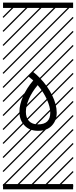

<svg xmlns="http://www.w3.org/2000/svg" viewBox="-23 -990 577 1453"><path d="M262.2 -345.7Q217.8 -292.5 195.3 -239.7Q172.9 -187 172.9 -144Q172.9 -99.1 196.5 -74Q220.2 -48.8 265.1 -48.8Q357.4 -48.8 357.4 -137.2Q357.4 -181.2 331.5 -238Q305.7 -294.9 262.2 -345.7ZM228.5 -381.3Q207.5 -400.4 192.4 -411.6L221.7 -450.7Q252.4 -427.2 281.2 -397.5Q337.9 -337.9 372.1 -268.1Q406.2 -198.2 406.2 -137.2Q406.2 -78.1 369.1 -39.1Q332 0 265.1 0Q200.2 0 162.1 -40.8Q124 -81.5 124 -144Q124 -198.2 150.9 -259.8Q177.7 -321.3 228.5 -381.3ZM0 402.8H530.3V442.9H0ZM0 -970.2H530.3V-930.2H0ZM526.9 410.6 533.7 417.5 525.4 425.8 518.6 418.9ZM526.9 304.7 533.7 311.5 419.4 425.8 412.6 418.9ZM526.9 198.7 533.7 205.6 313.5 425.8 306.6 418.9ZM526.9 92.3 533.7 99.1 207.5 425.8 200.7 418.9ZM526.9 -13.2 533.7 -6.3 101.6 425.8 94.7 418.9ZM526.9 -119.1 533.7 -112.3 3.4 418 -3.4 411.1ZM526.9 -225.6 533.7 -218.8 3.4 311.5 -3.4 304.7ZM526.9 -331.5 533.7 -324.7 3.4 205.6 -3.4 198.7ZM526.9 -438 533.7 -431.2 3.4 99.1 -3.4 92.3ZM526.9 -543.5 533.7 -536.6 3.4 -6.3 -3.4 -13.2ZM526.9 -649.4 533.7 -642.6 3.4 -112.3 -3.4 -119.1ZM526.9 -755.9 533.7 -749 3.4 -218.8 -3.4 -225.6ZM526.9 -861.8 533.7 -855 3.4 -324.7 -3.4 -331.5ZM516.6 -958 523.4 -951.2 3.4 -431.2 -3.4 -438ZM411.1 -958 418 -951.2 3.4 -536.6 -3.4 -543.5ZM305.2 -958 312 -951.2 3.4 -642.6 -3.4 -649.4ZM198.7 -958 205.6 -951.2 3.4 -749 -3.4 -755.9ZM92.3 -958 99.1 -951.2 3.4 -855 -3.4 -861.8Z"/></svg>

Font: AzarMehrMSRS3
Style: Regular
Weight: 1
Designer: Amin Abedi
Version: Version 1.00